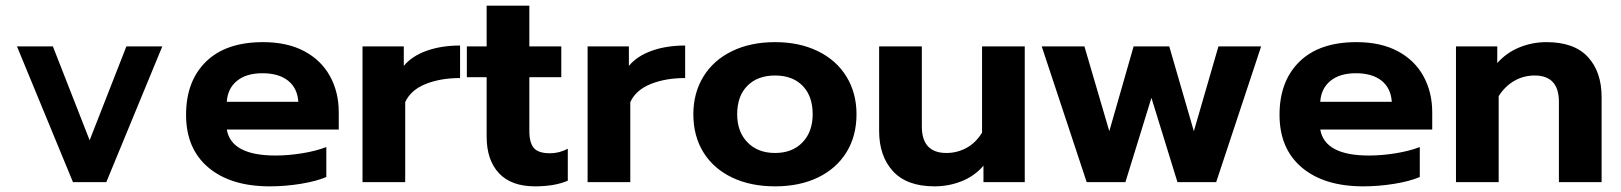

<svg xmlns="http://www.w3.org/2000/svg" viewBox="-20 -644 5732 679"><path d="M40 -480H167L297 -148L427 -480H554L356 0H238Z M638 -238Q638 -357 708.5 -426Q779 -495 910 -495Q996 -495 1056 -463Q1116 -431 1147 -374.5Q1178 -318 1178 -247V-186H782Q798 -94 954 -94Q1000 -94 1049 -102Q1098 -110 1134 -124V-18Q1099 -3 1044 6Q989 15 934 15Q796 15 717 -51.5Q638 -118 638 -238ZM1035 -284Q1032 -332 999 -358.5Q966 -385 908 -385Q851 -385 818 -358Q785 -331 782 -284Z M1262 -480H1408V-411Q1437 -446 1489 -464.5Q1541 -483 1607 -483V-368Q1538 -368 1485.5 -347Q1433 -326 1413 -283V0H1262Z M1701 -161V-371H1631V-480H1701V-624H1852V-480H1965V-371H1852V-181Q1852 -139 1868 -120.5Q1884 -102 1925 -102Q1958 -102 1988 -118V-5Q1942 15 1872 15Q1788 15 1744.5 -31.5Q1701 -78 1701 -161Z M2058 -480H2204V-411Q2233 -446 2285 -464.5Q2337 -483 2403 -483V-368Q2334 -368 2281.5 -347Q2229 -326 2209 -283V0H2058Z M2432 -240Q2432 -315 2467.5 -373Q2503 -431 2568.5 -463Q2634 -495 2721 -495Q2807 -495 2872.5 -463Q2938 -431 2973.5 -373Q3009 -315 3009 -240Q3009 -163 2973.5 -105.5Q2938 -48 2873 -16.5Q2808 15 2721 15Q2634 15 2568.5 -16.5Q2503 -48 2467.5 -105.5Q2432 -163 2432 -240ZM2854 -240Q2854 -304 2818.5 -340.5Q2783 -377 2721 -377Q2659 -377 2623 -340.5Q2587 -304 2587 -240Q2587 -178 2623.5 -140.5Q2660 -103 2721 -103Q2782 -103 2818 -140.5Q2854 -178 2854 -240Z M3089 -181V-480H3240V-197Q3240 -103 3327 -103Q3365 -103 3398 -121Q3431 -139 3453 -175V-480H3604V0H3458V-58Q3426 -21 3380.5 -3Q3335 15 3285 15Q3187 15 3138 -38.5Q3089 -92 3089 -181Z M3664 -480H3815L3903 -180L3989 -480H4115L4202 -180L4289 -480H4440L4281 0H4144L4052 -298L3960 0H3823Z M4505 -238Q4505 -357 4575.5 -426Q4646 -495 4777 -495Q4863 -495 4923 -463Q4983 -431 5014 -374.5Q5045 -318 5045 -247V-186H4649Q4665 -94 4821 -94Q4867 -94 4916 -102Q4965 -110 5001 -124V-18Q4966 -3 4911 6Q4856 15 4801 15Q4663 15 4584 -51.5Q4505 -118 4505 -238ZM4902 -284Q4899 -332 4866 -358.5Q4833 -385 4775 -385Q4718 -385 4685 -358Q4652 -331 4649 -284Z M5129 -480H5275V-421Q5308 -458 5353.5 -476.5Q5399 -495 5449 -495Q5547 -495 5595.5 -442.5Q5644 -390 5644 -301V0H5493V-284Q5493 -377 5407 -377Q5369 -377 5336 -358.5Q5303 -340 5280 -304V0H5129Z"/></svg>

Font: Prompt SemiBold
Style: Regular
Weight: 600
Designer: Katatrad Team
Foundry: CadsonDemak
Version: Version 1.001